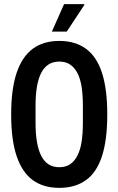

<svg xmlns="http://www.w3.org/2000/svg" viewBox="-20 -897 573 929"><path d="M267 12Q190 12 138.5 -25.5Q87 -63 60.5 -141.5Q34 -220 34 -343Q34 -466 60.5 -544.5Q87 -623 138.5 -661Q190 -699 267 -699Q344 -699 396 -661Q448 -623 473.5 -544.5Q499 -466 499 -343Q499 -220 473.5 -141.5Q448 -63 396 -25.5Q344 12 267 12ZM267 -88Q297 -88 318 -101.5Q339 -115 353.5 -142Q368 -169 374.5 -209Q381 -249 381 -303V-385Q381 -439 374.5 -479Q368 -519 353.5 -545.5Q339 -572 318 -585.5Q297 -599 267 -599Q237 -599 215.5 -585.5Q194 -572 180 -545.5Q166 -519 159 -479Q152 -439 152 -385V-303Q152 -249 159 -209Q166 -169 180 -142Q194 -115 215.5 -101.5Q237 -88 267 -88ZM231 -744 290 -877H387L388 -873L303 -744Z"/></svg>

Font: Archivo ExtraCondensed SemiBold
Style: Regular
Weight: 600
Width: 2
Designer: Hector Gatti
Foundry: Omnibus-Type
Version: Version 2.001